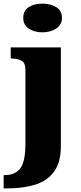

<svg xmlns="http://www.w3.org/2000/svg" viewBox="-46 -797 444 1057"><path d="M188 -619Q143 -619 112.5 -639.5Q82 -660 82 -698Q82 -739 112.5 -758Q143 -777 188 -777Q231 -777 263 -758Q295 -739 295 -698Q295 -660 263 -639.5Q231 -619 188 -619ZM-26 240V167H-19Q37 167 65.5 130Q94 93 94 -7V-410Q94 -452 71.5 -463.5Q49 -475 17 -475H13V-536H289V8Q289 97 251.5 148Q214 199 148 219.5Q82 240 -3 240Z"/></svg>

Font: Noto Serif Telugu Black
Style: Regular
Weight: 900
Designer: Jelle Bosma - Monotype Design Team
Foundry: Monotype Imaging Inc.
Version: Version 2.005; ttfautohint (v1.8.4.7-5d5b)